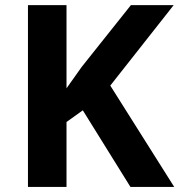

<svg xmlns="http://www.w3.org/2000/svg" viewBox="-20 -734 704 754"><path d="M241.2 0H89.8V-713.9H241.2V-387.2L300.8 -471.2L494.1 -713.9H662.1L413.1 -397.9L664.1 0H492.2L305.2 -300.8L241.2 -254.9Z"/></svg>

Font: OpenSans-Bold
Style: Bold
Weight: 700
Foundry: Ascender Corporation
Version: Version 1.10